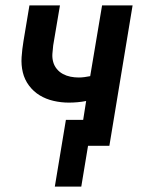

<svg xmlns="http://www.w3.org/2000/svg" viewBox="-20 -540 540 711"><path d="M183 151 224 -96H288L299 -166Q284 -163 267.5 -161.5Q251 -160 235 -160Q206 -160 178 -166.5Q150 -173 127 -187Q104 -201 87.5 -223Q71 -245 64.5 -272Q58 -299 60 -328.5Q62 -358 67 -388L89 -520H202L177 -372Q175 -356 174 -340.5Q173 -325 177 -310.5Q181 -296 190.5 -284.5Q200 -273 213 -266Q226 -259 241 -256Q256 -253 272 -253Q282 -253 293 -254.5Q304 -256 314 -258L358 -520H471L385 0H306L281 151Z"/></svg>

Font: Iosevka SS18
Style: Bold Italic
Weight: 700
Italic angle: -9°
Monospace: yes
Designer: Belleve Invis
Foundry: Belleve Invis
Version: Version 25.1.1; ttfautohint (v1.8.4)